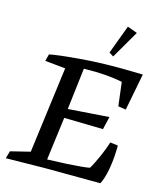

<svg xmlns="http://www.w3.org/2000/svg" viewBox="-122 -918 840 1007"><g transform="rotate(15 298.0 -415.0)"><path d="M500 -811 412.1 -659.7 388.2 -674.8 446.3 -830.6ZM519 0Q249.5 -1.5 217.3 -1.5L6.3 1.5L17.6 -39.1L124 -65.4L185.1 -534.2L74.2 -545.4L84 -583Q131.8 -592.8 243.2 -602.1Q343.3 -610.4 441.9 -610.4H477.5L586.9 -608.4L547.9 -407.7L505.9 -414.1L490.2 -542.5L476.6 -545.4Q401.4 -559.6 296.4 -558.1H280.3L253.4 -332L475.6 -347.7L459 -277.8L247.6 -282.2L217.3 -48.3L323.2 -52.7Q417.5 -58.1 445.8 -64.5Q461.4 -89.4 484.9 -142.6Q505.4 -189.5 514.2 -220.2L556.6 -214.8V-211.9Q556.6 -147.5 546.4 -88.9Q535.6 -28.8 519 0Z"/></g></svg>

Font: Neuton Cursive
Style: Regular
Weight: 500
Designer: Brian M Zick
Version: Version 1.43